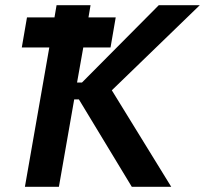

<svg xmlns="http://www.w3.org/2000/svg" viewBox="-20 -720 790 740"><path d="M488 0H640L411 -372L750 -700H592L296 -402H277L301 -537H406L426 -653H321L329 -700H198L190 -653H84L64 -537H170L76 0H207L266 -337H284Z"/></svg>

Font: Fixel Display SemiBold
Style: Italic
Weight: 600
Italic angle: -10°
Designer: AlfaBravo + MacPaw
Foundry: Kyrylo Tkachov, Marchela Mozhyna, Serhii Makarenko, Maria Weinstein, Zakhar Kryvoshyya
Version: Version 1.210;Glyphs 3.2 (3217)